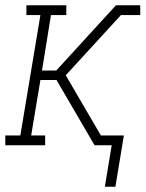

<svg xmlns="http://www.w3.org/2000/svg" viewBox="-22 -550 551 727"><path d="M375 157 401 0H336L192 -247H131L96 -37H149V0H-2V-37H55L131 -493H78V-530H229V-493H171L137 -283H191L417 -530H457L454 -514L457 -530H509V-493H436L227 -265L360 -37H447L415 157Z"/></svg>

Font: Iosevka Slab XLtObl
Style: Regular
Weight: 200
Italic angle: -9°
Monospace: yes
Designer: Belleve Invis
Foundry: Belleve Invis
Version: Version 11.1.1; ttfautohint (v1.8.3)